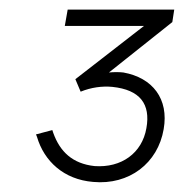

<svg xmlns="http://www.w3.org/2000/svg" viewBox="-20 -720 383 400"><path d="M174 -341C249 -334 309 -380 321 -451C332 -514 298 -558 237 -569C228 -570 217 -570 207 -569L339 -674L343 -700H121L115 -666H280L137 -555L148 -529C170 -538 193 -541 214 -539C272 -533 294 -503 285 -453C276 -401 233 -370 177 -374C131 -379 105 -404 91 -443L89 -449L55 -440L57 -435C72 -384 113 -346 174 -341Z"/></svg>

Font: Fixel Display ExtraLight
Style: Italic
Weight: 200
Italic angle: -10°
Designer: AlfaBravo + MacPaw
Foundry: Kyrylo Tkachov, Marchela Mozhyna, Serhii Makarenko, Maria Weinstein, Zakhar Kryvoshyya
Version: Version 1.210;Glyphs 3.2 (3217)